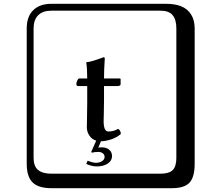

<svg xmlns="http://www.w3.org/2000/svg" viewBox="-20 -774 1140 1006"><path d="M496 22Q474 22 462 26L458 22L484 -37Q461 -44 448 -64Q435 -84 435 -107Q435 -116 436 -164Q437 -212 437 -237V-323H390Q380 -323 380 -334Q380 -342 385 -352.5Q390 -363 396 -363H437Q437 -414 432 -446L433 -448Q460 -450 522 -474Q529 -474 529 -467Q525 -410 525 -363H606Q612 -363 612 -358V-333Q612 -323 594 -323H525V-245Q525 -220 524 -184Q523 -148 523 -139Q523 -85 548 -85Q576 -85 599 -99Q613 -90 613 -72Q603 -63 589.5 -55.5Q576 -48 562 -43.5Q548 -39 534.5 -36.5Q521 -34 509 -34L495 0Q501 -2 514 -2Q537 -2 552 10.5Q567 23 567 44Q567 68 544.5 83Q522 98 487 98Q461 98 432 85L439 68Q467 79 483 79Q501 79 514.5 70.5Q528 62 528 48Q528 36 518.5 29Q509 22 496 22ZM249 -718Q204 -718 180 -694Q156 -670 156 -625V53Q156 97 179.5 116.5Q203 136 249 136H821Q866 136 885 117Q904 98 904 53V-625Q904 -671 884.5 -694.5Q865 -718 821 -718ZM1000 84Q1000 153 973.5 182.5Q947 212 881 212H249Q181 212 150.5 181.5Q120 151 120 84V-625Q120 -687 154 -720.5Q188 -754 249 -754H851Q897 -754 929.5 -741Q962 -728 981 -698.5Q1000 -669 1000 -625Z"/></svg>

Font: Libertinus Keyboard
Style: Regular
Weight: 700
Designer: Philipp H. Poll
Foundry: Khaled Hosny
Version: Version 6.7